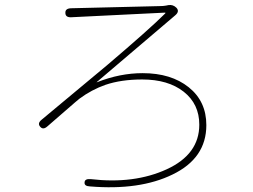

<svg xmlns="http://www.w3.org/2000/svg" viewBox="-20 -740 1040 790"><path d="M350 27Q326 26 328 10Q329 -5 353 -3Q532 18 666 -43.5Q800 -105 800 -227Q800 -312 736 -362.5Q672 -413 565 -413Q479 -413 414 -391Q357 -371 307 -334Q298 -327 289 -319L175 -220Q157 -204 145 -219Q133 -233 152 -248L422 -473Q596 -621 659 -684Q663 -688 658 -688L273 -669Q249 -668 249 -687Q248 -705 272 -706L641 -715Q652 -715 663 -717L673 -719Q692 -722 706 -708Q720 -693 701 -677L379 -403Q375 -400 380 -402Q474 -439 567 -439Q684 -439 756.5 -381Q829 -323 829 -225Q829 -89 690 -22Q555 44 350 27Z"/></svg>

Font: Resource Han Rounded JP ExtraLight
Style: Regular
Weight: 250
Designer: Cyano Hao (round all glyphs); Ryoko NISHIZUKA 西塚涼子 (kana, bopomofo & ideographs); Paul D. Hunt (Latin, Greek & Cyrillic)
Foundry: Cyano Hao
Version: 0.990